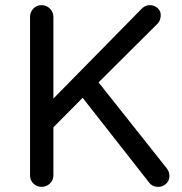

<svg xmlns="http://www.w3.org/2000/svg" viewBox="-20 -723 710 748"><path d="M142 5Q123 5 110 -8Q97 -21 97 -40V-657Q97 -676 110 -689.5Q123 -703 142 -703Q161 -703 174.5 -689.5Q188 -676 188 -657V-339L530 -687Q535 -693 544 -698Q553 -703 564 -703Q582 -703 595 -690.5Q608 -678 606 -660Q604 -641 595 -632L364 -402L629 -68Q640 -54 640 -39Q641 -21 628 -8Q615 5 596 5Q573 5 560 -13L302 -342L188 -227V-40Q188 -21 174.5 -8Q161 5 142 5Z"/></svg>

Font: Varela Round
Style: Regular
Weight: 400
Designer: Joe Prince, Avraham Cornfeld
Foundry: Joe Prince, Avraham Cornfeld
Version: Version 3.010; ttfautohint (v1.8.4.7-5d5b)